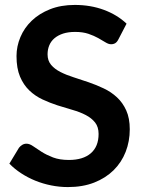

<svg xmlns="http://www.w3.org/2000/svg" viewBox="-20 -751 576 779"><path d="M460.5 -591.5Q455 -580.5 447.8 -576Q440.5 -571.5 430.5 -571.5Q420.5 -571.5 408 -579.2Q395.5 -587 378.5 -596.5Q361.5 -606 338.8 -613.8Q316 -621.5 285 -621.5Q257 -621.5 236.2 -614.8Q215.5 -608 201.2 -596Q187 -584 180 -567.2Q173 -550.5 173 -530.5Q173 -505 187.2 -488Q201.5 -471 225 -459Q248.5 -447 278.5 -437.5Q308.5 -428 339.8 -417.2Q371 -406.5 401 -392.2Q431 -378 454.5 -356.2Q478 -334.5 492.2 -303Q506.5 -271.5 506.5 -226.5Q506.5 -177.5 489.8 -134.8Q473 -92 440.8 -60.2Q408.5 -28.5 362 -10.2Q315.5 8 255.5 8Q221 8 187.5 1.2Q154 -5.5 123.2 -18Q92.5 -30.5 65.8 -48Q39 -65.5 18 -87L57 -151.5Q62.5 -158.5 70.2 -163.2Q78 -168 87.5 -168Q100 -168 114.5 -157.8Q129 -147.5 148.8 -135Q168.5 -122.5 195.2 -112.2Q222 -102 259.5 -102Q317 -102 348.5 -129.2Q380 -156.5 380 -207.5Q380 -236 365.8 -254Q351.5 -272 328 -284.2Q304.5 -296.5 274.5 -305Q244.5 -313.5 213.5 -323.5Q182.5 -333.5 152.5 -347.5Q122.5 -361.5 99 -384Q75.5 -406.5 61.2 -440.2Q47 -474 47 -523.5Q47 -563 62.8 -600.5Q78.5 -638 108.8 -667Q139 -696 183 -713.5Q227 -731 283.5 -731Q347.5 -731 401.5 -711Q455.5 -691 493.5 -655Z"/></svg>

Font: LatoHex
Style: Bold
Weight: 700
Designer: Lukasz Dziedzic
Foundry: tyPoland Lukasz Dziedzic
Version: Version 1.104; Western+Polish opensource